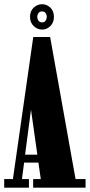

<svg xmlns="http://www.w3.org/2000/svg" viewBox="-22 -872 418 892"><path d="M-2.5 0V-40H38L132.5 -700H211L329 -40H375.5V0H132V-40H167.5L156.5 -116.5H90L80 -40H112.5V0ZM94.5 -153.5H151.5L122 -362.5ZM174 -734.5Q152 -734.5 134.8 -750.8Q117.5 -767 117.5 -793.5Q117.5 -821 134.8 -836.8Q152 -852.5 174 -852.5Q195 -852.5 211.8 -836.8Q228.5 -821 228.5 -793.5Q228.5 -767 211.8 -750.8Q195 -734.5 174 -734.5ZM174 -768Q185 -768 190.2 -776.5Q195.5 -785 195.5 -794.5Q195.5 -802 190.2 -810.5Q185 -819 174 -819Q161.5 -819 156.2 -810.5Q151 -802 151 -794.5Q151 -785 156.2 -776.5Q161.5 -768 174 -768Z"/></svg>

Font: Imbue 10pt Black
Style: Regular
Weight: 900
Designer: Tyler Finck
Foundry: Etcetera Type Company
Version: Version 1.102; ttfautohint (v1.8.3)